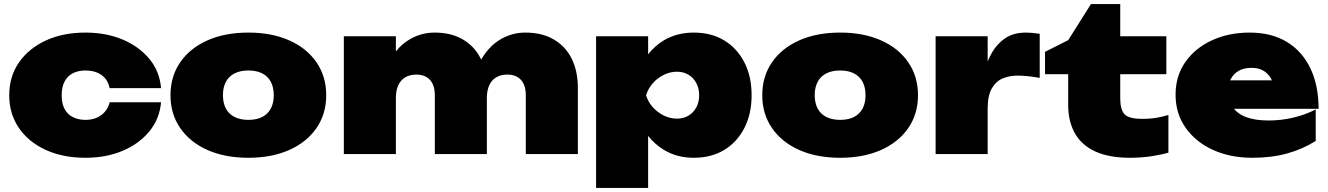

<svg xmlns="http://www.w3.org/2000/svg" viewBox="-20 -752 6482 937"><path d="M766 -253Q759 -172 709 -111Q659 -50 578.5 -16Q498 18 397 18Q287 18 203 -20.5Q119 -59 72 -128Q25 -197 25 -287Q25 -378 72 -446.5Q119 -515 203 -554Q287 -593 397 -593Q498 -593 578.5 -559Q659 -525 709 -464.5Q759 -404 766 -322H515Q506 -365 474.5 -386.5Q443 -408 397 -408Q362 -408 335.5 -394.5Q309 -381 295 -354Q281 -327 281 -287Q281 -247 295 -220.5Q309 -194 335.5 -180.5Q362 -167 397 -167Q443 -167 474.5 -190.5Q506 -214 515 -253Z M1192 18Q1078 18 992.5 -20Q907 -58 859.5 -127Q812 -196 812 -287Q812 -379 859.5 -448Q907 -517 992.5 -555Q1078 -593 1192 -593Q1306 -593 1391.5 -555Q1477 -517 1524.5 -448Q1572 -379 1572 -287Q1572 -196 1524.5 -127Q1477 -58 1391.5 -20Q1306 18 1192 18ZM1192 -167Q1232 -167 1259.5 -181Q1287 -195 1301.5 -222Q1316 -249 1316 -287Q1316 -326 1301.5 -353Q1287 -380 1259.5 -394Q1232 -408 1192 -408Q1153 -408 1125 -394Q1097 -380 1082.5 -353Q1068 -326 1068 -288Q1068 -249 1082.5 -222Q1097 -195 1125 -181Q1153 -167 1192 -167Z M1658 -575H1912V-501Q1943 -540 1983 -562Q2038 -593 2101 -593Q2182 -593 2239 -559.5Q2296 -526 2326 -466Q2327 -463 2328 -461Q2331 -465 2333 -469Q2371 -531 2426 -562Q2481 -593 2544 -593Q2625 -593 2682.5 -559.5Q2740 -526 2770 -465.5Q2800 -405 2800 -324V0H2546V-288Q2546 -336 2522.5 -362Q2499 -388 2455 -388Q2424 -388 2401.5 -374.5Q2379 -361 2367.5 -335.5Q2356 -310 2356 -274V0H2102V-288Q2102 -336 2078.5 -362Q2055 -388 2011 -388Q1980 -388 1957.5 -374.5Q1935 -361 1923.5 -335.5Q1912 -310 1912 -274V0H1658Z M2889 -575H3143V-487Q3176 -529 3221 -556Q3285 -593 3366 -593Q3451 -593 3514 -555Q3577 -517 3612.5 -448Q3648 -379 3648 -287Q3648 -196 3612.5 -127Q3577 -58 3514 -20Q3451 18 3366 18Q3284 18 3221 -20Q3176 -47 3143 -89V165H2889ZM3392 -287Q3392 -320 3378.5 -346Q3365 -372 3340.5 -387Q3316 -402 3284 -402Q3251 -402 3220 -387Q3189 -372 3166 -346Q3143 -320 3133 -287Q3143 -254 3166 -228.5Q3189 -203 3220 -188Q3251 -173 3284 -173Q3316 -173 3340.5 -188Q3365 -203 3378.5 -228.5Q3392 -254 3392 -287Z M4080 18Q3966 18 3880.5 -20Q3795 -58 3747.5 -127Q3700 -196 3700 -287Q3700 -379 3747.5 -448Q3795 -517 3880.5 -555Q3966 -593 4080 -593Q4194 -593 4279.5 -555Q4365 -517 4412.5 -448Q4460 -379 4460 -287Q4460 -196 4412.5 -127Q4365 -58 4279.5 -20Q4194 18 4080 18ZM4080 -167Q4120 -167 4147.5 -181Q4175 -195 4189.5 -222Q4204 -249 4204 -287Q4204 -326 4189.5 -353Q4175 -380 4147.5 -394Q4120 -408 4080 -408Q4041 -408 4013 -394Q3985 -380 3970.5 -353Q3956 -326 3956 -288Q3956 -249 3970.5 -222Q3985 -195 4013 -181Q4041 -167 4080 -167Z M4546 -575H4800V-452Q4810 -476 4822 -497Q4848 -541 4888 -567Q4928 -593 4988 -593Q5003 -593 5019 -591.5Q5035 -590 5054 -587V-372Q5020 -378 4993 -380.5Q4966 -383 4945 -383Q4907 -383 4874 -369.5Q4841 -356 4820.5 -321Q4800 -286 4800 -221V0H4546Z M5080 -390V-499L5193 -556L5304 -732H5447V-575H5672V-390H5447V-272Q5447 -217 5468 -194.5Q5489 -172 5554 -172Q5594 -172 5625.5 -177.5Q5657 -183 5682 -191V-7Q5648 3 5598.5 10.5Q5549 18 5495 18Q5393 18 5326 -12.5Q5259 -43 5226 -101Q5193 -159 5193 -239V-390Z M6091 18Q5984 18 5899.5 -20.5Q5815 -59 5766 -128.5Q5717 -198 5717 -290Q5717 -381 5764.5 -449Q5812 -517 5894 -555Q5976 -593 6078 -593Q6185 -593 6260 -547.5Q6335 -502 6375 -418.5Q6415 -335 6415 -221H6002Q6023 -195 6060 -181Q6104 -164 6171 -164Q6233 -164 6292 -178Q6351 -192 6401 -218V-64Q6337 -24 6261.5 -3Q6186 18 6091 18ZM6187 -360Q6184 -366 6181 -372Q6166 -396 6143 -408.5Q6120 -421 6088 -421Q6051 -421 6025.5 -406.5Q6000 -392 5987 -367Q5985 -364 5983 -360Z"/></svg>

Font: Bounded
Style: Regular
Weight: 900
Designer: Vlad Churkin
Version: Version 1.0